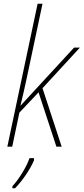

<svg xmlns="http://www.w3.org/2000/svg" viewBox="-20 -780 445 1021"><path d="M19 0H45L83 -181L185 -289L280 0H308L206 -311L405 -527H374L90 -219H89Q107 -293 124 -373L206 -760H180ZM46 221H60Q89 192 118 149Q147 106 161 72V61H137Q124 98 97 141.5Q70 185 46 210Z"/></svg>

Font: Noto Sans UI SemiCondensed Thin
Style: Italic
Weight: 250
Width: 4
Italic angle: -12°
Designer: Monotype Design Team
Foundry: Monotype Imaging Inc.
Version: Version 1.901